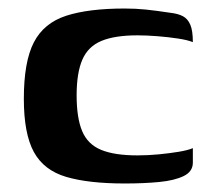

<svg xmlns="http://www.w3.org/2000/svg" viewBox="-20 -425 499 451"><path d="M273 6Q188 6 135.5 -9.5Q83 -25 59.5 -68Q36 -111 36 -193Q36 -280 59.5 -325.5Q83 -371 135.5 -388Q188 -405 273 -405Q299 -405 323 -402.5Q347 -400 380 -395Q398 -393 409.5 -387Q421 -381 427 -367Q433 -353 433 -326Q421 -331 398 -334.5Q375 -338 349.5 -340Q324 -342 303 -342Q250 -342 218.5 -329Q187 -316 173.5 -285Q160 -254 160 -201Q160 -148 173 -117Q186 -86 217.5 -73Q249 -60 303 -60Q328 -60 353.5 -62.5Q379 -65 400 -68.5Q421 -72 433 -77V-43Q433 -22 411.5 -11.5Q390 -1 354 2.5Q318 6 273 6Z"/></svg>

Font: Genos SemiBold
Style: Regular
Weight: 600
Designer: Robert E. Leuschke
Foundry: Robert E. Leuschke
Version: Version 1.010